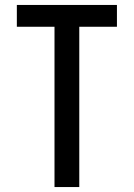

<svg xmlns="http://www.w3.org/2000/svg" viewBox="-20 -755 540 775"><path d="M200 0V-647H48V-735H452V-647H300V0Z"/></svg>

Font: Zed Mono Semibold
Style: Regular
Weight: 600
Monospace: yes
Designer: Belleve Invis
Foundry: Belleve Invis
Version: Version 1.0.0; ttfautohint (v1.8.4)